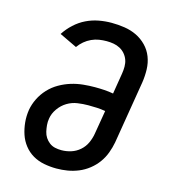

<svg xmlns="http://www.w3.org/2000/svg" viewBox="-111 -832 823 930"><g transform="rotate(15 300.0 -367.5)"><path d="M257 8Q226 8 195 2Q164 -4 138.5 -19Q113 -34 94.5 -57.5Q76 -81 66.5 -109.5Q57 -138 54 -169Q51 -200 56 -232Q61 -261 75 -289.5Q89 -318 111 -341.5Q133 -365 161 -381Q189 -397 218.5 -406Q248 -415 278 -418Q308 -421 337 -421Q361 -421 384 -419.5Q407 -418 429 -414L446 -518Q449 -536 449 -554Q449 -572 443.5 -587.5Q438 -603 427 -616Q416 -629 401 -637Q386 -645 369 -648Q352 -651 334 -651Q315 -651 296 -648Q277 -645 258.5 -636.5Q240 -628 224.5 -615Q209 -602 197 -585L109 -627Q127 -655 152.5 -678.5Q178 -702 208 -716.5Q238 -731 270 -737Q302 -743 334 -743Q367 -743 399.5 -738Q432 -733 460 -719.5Q488 -706 510 -683.5Q532 -661 543.5 -631.5Q555 -602 556 -569Q557 -536 552 -503L500 -188Q495 -161 485 -134Q475 -107 458 -83.5Q441 -60 417.5 -41.5Q394 -23 367 -12Q340 -1 312.5 3.5Q285 8 257 8ZM258 -84Q282 -84 306 -91.5Q330 -99 349.5 -116Q369 -133 379.5 -156Q390 -179 394 -203L414 -322Q393 -326 371.5 -327Q350 -328 328 -328Q302 -328 274.5 -324Q247 -320 223 -305.5Q199 -291 182 -267Q165 -243 161 -217Q158 -200 159.5 -183.5Q161 -167 164.5 -151.5Q168 -136 176.5 -123Q185 -110 197.5 -100.5Q210 -91 225.5 -87.5Q241 -84 258 -84Z"/></g></svg>

Font: Iosevka SS04 Semibold Extended
Style: Italic
Weight: 600
Width: 7
Italic angle: -9°
Monospace: yes
Designer: Belleve Invis
Foundry: Belleve Invis
Version: Version 19.0.0; ttfautohint (v1.8.4)